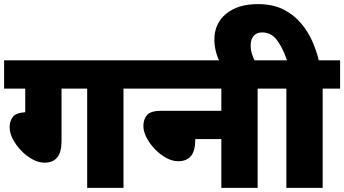

<svg xmlns="http://www.w3.org/2000/svg" viewBox="-20 -916 1678 936"><path d="M280 -484V-229Q280 -174 259 -148.5Q238 -123 197 -123Q168 -123 138 -139.5Q108 -156 83 -182Q58 -208 42.5 -238Q27 -268 27 -295Q27 -326 42.5 -346Q58 -366 103 -369V-484H0V-622H667V-484H582V0H405V-484Z M652 -622H1321V-484H1236V0H1059V-238H932V-236Q932 -181 911 -155.5Q890 -130 849 -130Q820 -130 790 -146.5Q760 -163 735 -189Q710 -215 694.5 -245Q679 -275 679 -302Q679 -335 697 -355.5Q715 -376 768 -376H1059V-484H652Z M1051 -615Q1038 -641 1031.5 -669Q1025 -697 1025 -722Q1025 -802 1082.5 -849Q1140 -896 1237 -896Q1308 -896 1359 -871Q1410 -846 1445 -805.5Q1480 -765 1501.5 -717Q1523 -669 1534 -622H1638V-484H1553V0H1376V-484H1306V-622H1379Q1357 -686 1329 -722Q1301 -758 1258 -758Q1231 -758 1216.5 -741Q1202 -724 1202 -695Q1202 -673 1208.5 -652.5Q1215 -632 1224 -615Z"/></svg>

Font: Noto Sans Devanagari UI Black
Style: Regular
Weight: 900
Designer: Jelle Bosma - Monotype Design Team
Foundry: Monotype Imaging Inc.
Version: Version 2.003; ttfautohint (v1.8.4.7-5d5b)